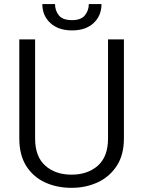

<svg xmlns="http://www.w3.org/2000/svg" viewBox="-20 -902 693 932"><path d="M504.4 -710.9H581.5V-230Q581.5 -149.9 546.6 -96.7Q511.7 -43.5 454.1 -16.8Q396.5 9.8 327.1 9.8Q255.9 9.8 198.2 -16.8Q140.6 -43.5 107.2 -96.7Q73.7 -149.9 73.7 -230V-710.9H150.4V-230Q150.4 -141.6 199.7 -97.9Q249 -54.2 327.1 -54.2Q405.8 -54.2 455.1 -97.9Q504.4 -141.6 504.4 -230ZM411.1 -882.3H472.7Q472.7 -826.2 434.6 -790.3Q396.5 -754.4 329.6 -754.4Q263.2 -754.4 224.4 -790.3Q185.5 -826.2 185.5 -882.3H247.1Q247.1 -851.1 265.6 -827.6Q284.2 -804.2 329.6 -804.2Q373 -804.2 392.1 -827.6Q411.1 -851.1 411.1 -882.3Z"/></svg>

Font: Vazirmatn RD FD Light
Style: Regular
Weight: 300
Designer: Saber Rastikerdar
Foundry: Saber Rastikerdar
Version: Version 33.003